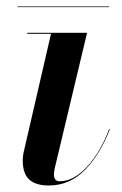

<svg xmlns="http://www.w3.org/2000/svg" viewBox="-20 -561 377 591"><path d="M33.6 -541H316V-539H33.6ZM318 -163Q289.5 -88 242.4 -39Q195.2 10 130 10Q90.2 10 70.1 -8.2Q50 -26.5 50 -67Q50 -77 52 -89L137 -457H64V-460H248L148 -41Q147.2 -36.5 146.6 -31.6Q146 -26.8 146 -23Q146 -14.8 150.1 -8.9Q154.2 -3 164 -3Q206.8 -3 248.2 -48.2Q289.8 -93.5 316 -164Z"/></svg>

Font: Bodoni* 72 Medium
Style: Italic
Weight: 500
Italic angle: -13°
Version: Version 1.002; ttfautohint (v0.97) -l 8 -r 50 -G 200 -x 14 -